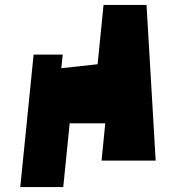

<svg xmlns="http://www.w3.org/2000/svg" viewBox="-20 -757 755 777"><path d="M610 -107 573 -737H399L375 -497L228 -481L234 -536H116L62 0H236L262 -258H406L391 -107Z"/></svg>

Font: Ugly Stick
Style: It
Weight: 400
Designer: Stig
Foundry: Cannot Into Space Fonts
Version: Version 0.99